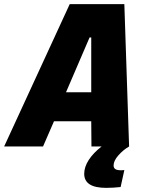

<svg xmlns="http://www.w3.org/2000/svg" viewBox="-70 -708 699 928"><path d="M516 115 531 114 513 196Q477 200 443 200Q337 200 337 132Q337 99 359 65Q381 31 421 0H372L371 -122H191L138 0H-50L267 -688H531L554 0Q526 16 502.5 42.5Q479 69 479 92Q479 103 487 109Q495 115 516 115ZM371 -262V-527H363L249 -262Z"/></svg>

Font: Saira Semi Condensed ExtraBold
Style: Italic
Weight: 800
Width: 4
Italic angle: -12°
Designer: Hector Gatti with collaboration of the Omnibus-Type team
Foundry: Omnibus-Type
Version: Version 1.001; ttfautohint (v1.8)